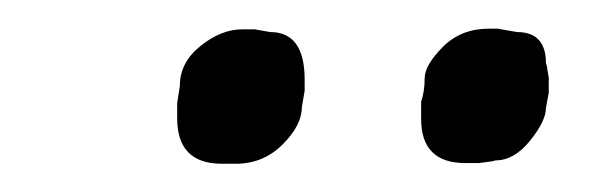

<svg xmlns="http://www.w3.org/2000/svg" viewBox="-20 -637 428 136"><path d="M195.8 -580.6V-572.8L193.8 -561Q193.8 -548.3 180.2 -534.7Q166.5 -521 147 -521H137.2Q105.5 -521 105.5 -553.2V-564L107.4 -576.2Q107.4 -592.8 122.1 -604.5Q136.7 -616.2 151.4 -616.2H160.6L171.4 -614.3Q195.8 -614.3 195.8 -580.6ZM309.6 -521.5Q278.3 -521.5 278.3 -552.7V-564.9Q280.8 -572.3 280.8 -581.5Q280.8 -590.8 293.7 -603.8Q306.6 -616.7 326.2 -616.7H332.5L346.2 -614.3Q366.7 -614.3 366.7 -592.3Q367.7 -589.4 367.7 -587.9L368.7 -582V-571.3L366.7 -560.5Q366.7 -551.3 355.5 -537.4Q344.2 -523.4 331.1 -523.4Q328.1 -522.5 326.7 -522.5L319.3 -521.5Z"/></svg>

Font: Averia Sans Libre Light
Style: Italic
Weight: 300
Italic angle: -8.5°
Version: Version 1.002